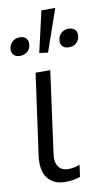

<svg xmlns="http://www.w3.org/2000/svg" viewBox="-105 -868 520 928"><g transform="rotate(-10 154.5 -403.5)"><path d="M140 15C169 15 196 9 212 3L220 -55C202 -48 184 -44 165 -44C140 -44 124 -52 115 -67C104 -82 101 -107 107 -141L160 -530H88L34 -141C25 -87 33 -48 52 -23C72 3 101 15 140 15ZM29 -623C55 -623 79 -640 81 -667C86 -692 71 -712 42 -712C12 -712 -7 -692 -11 -667C-13 -655 -10 -645 -4 -636C3 -628 13 -623 29 -623ZM164 -615 236 -822H168L122 -621ZM268 -623C284 -623 296 -627 305 -636C314 -644 319 -654 321 -667C323 -679 321 -690 314 -699C307 -706 297 -712 281 -712C254 -712 233 -694 229 -667C227 -654 229 -644 236 -636C243 -627 254 -623 268 -623Z"/></g></svg>

Font: Cheyenne Sans Light
Style: Italic
Weight: 300
Italic angle: -8.13011°
Designer: The Public Sans project authors (U.S. Web Design System), Libre Franklin designed by Pablo Impallari and Rodrigo Fuenzal
Foundry: The Cheyenne Sans Project Authors
Version: Version 2.007